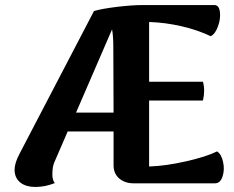

<svg xmlns="http://www.w3.org/2000/svg" viewBox="-20 -718 915 752"><path d="M120.1 14.2Q80.1 14.2 58.6 -3.9Q37.1 -22 37.1 -53.2Q37.1 -79.1 56.2 -115.2L348.1 -674.8Q379.9 -684.1 438.7 -691.2Q497.6 -698.2 538.1 -698.2H819.8Q837.9 -698.2 841.3 -671.4Q844.7 -644.5 833.7 -614.5Q822.8 -584.5 805.2 -576.2Q754.4 -600.6 690.9 -615.2Q627.4 -629.9 564 -631.8V-397.9H774.9Q784.2 -364.3 774.9 -324.2H564V-65.9Q628.9 -67.9 709 -86.2Q789.1 -104.5 830.1 -125Q847.2 -114.3 853.8 -83.7Q860.4 -53.2 851.6 -26.6Q842.8 0 821.8 0H503.9Q469.2 0 447 -19Q424.8 -38.1 424.8 -70.8V-203.1H245.1L191.9 -80.1Q185.1 -64 185.1 -34.2Q185.1 -12.2 194.8 -1Q156.2 14.2 120.1 14.2ZM277.8 -276.9H424.8L423.8 -533.2Q423.8 -577.1 418.9 -603Z"/></svg>

Font: Arima
Style: Bold
Weight: 700
Designer: Joana Correia and Natanael Gama
Foundry: NDISCOVER
Version: Version 1.100;Glyphs 3.1.2 (3151)